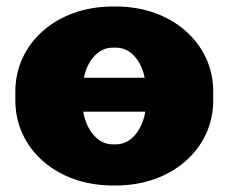

<svg xmlns="http://www.w3.org/2000/svg" viewBox="-20 -554 700 588"><path d="M324 14H336C506 14 633 -98 633 -246V-274C633 -422 506 -534 336 -534H324C154 -534 27 -422 27 -274V-246C27 -98 154 14 324 14ZM237 -316C248 -371 283 -408 324 -408H336C378 -408 412 -371 423 -316ZM324 -112C281 -112 245 -153 235 -212H425C415 -153 379 -112 336 -112Z"/></svg>

Font: Fixel Display Black
Style: Regular
Weight: 900
Designer: AlfaBravo + MacPaw
Foundry: Kyrylo Tkachov, Marchela Mozhyna, Serhii Makarenko, Maria Weinstein, Zakhar Kryvoshyya
Version: Version 1.211